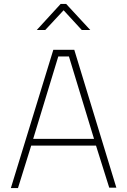

<svg xmlns="http://www.w3.org/2000/svg" viewBox="-20 -952 644 972"><path d="M35 0H71L138 -215H466L533 -2H569L356 -700H250ZM275 -666H329L456 -249H148ZM166 -800H209L302 -900L394 -800H437L315 -932H287Z"/></svg>

Font: TitilliumText22L
Style: 1 wt
Weight: 100
Designer: Campivisivi
Foundry: Campivisivi
Version: 1.000